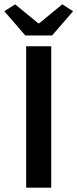

<svg xmlns="http://www.w3.org/2000/svg" viewBox="-38 -868 358 888"><path d="M83 0V-654H199V0ZM79 -704 -18 -816 32 -848 139 -760H143L250 -848L300 -816L203 -704Z"/></svg>

Font: CV Source Sans Light
Style: Bold
Weight: 600
Designer: Paul D. Hunt
Foundry: Adobe Systems Incorporated
Version: Version 3.001